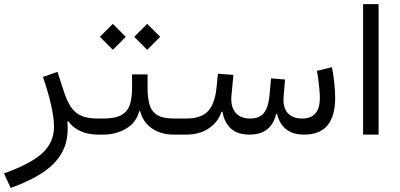

<svg xmlns="http://www.w3.org/2000/svg" viewBox="-112 -666 1981 950"><path d="M100.6 -285.2 172.4 -310.5 203.6 -214.4Q219.7 -165 240 -135.3Q260.3 -105.5 291.5 -92.5Q322.8 -79.6 372.6 -79.6H373.5V0H372.6Q324.2 0 285.9 -17.3Q247.6 -34.7 226.1 -65.9L221.2 -64.5Q229 17.1 200.7 76.9Q172.4 136.7 107.7 181.9Q43 227.1 -59.1 264.2L-92.3 191.9Q40.5 144.5 97.9 91.3Q155.3 38.1 155.3 -38.6Q155.3 -82 140.9 -146Q126.5 -210 100.6 -285.2Z M618.2 -231.9Q618.2 -182.1 627.9 -148.2Q637.7 -114.3 666 -96.9Q694.3 -79.6 749 -79.6H784.7V0H747.1Q685.1 0 640.6 -30Q596.2 -60.1 581.5 -115.7H576.7Q562.5 -59.6 512.2 -29.8Q461.9 0 398.4 0H373.5Q359.4 0 359.4 -40Q359.4 -79.6 373.5 -79.6H398.4Q458.5 -79.6 489.3 -97.2Q520 -114.7 530.8 -148.7Q541.5 -182.6 541.5 -231.9V-297.9H618.2ZM382.3 -483.9 446.3 -547.9 510.3 -483.9 446.3 -419.4ZM552.2 -483.9 616.2 -547.9 680.7 -483.9 616.2 -419.4Z M1126.5 -79.6Q1171.4 -79.6 1193.4 -106.4Q1215.3 -133.3 1221.2 -190.9L1229 -278.3L1298.3 -272.5L1291.5 -189.9Q1286.6 -134.3 1311.3 -106.9Q1335.9 -79.6 1383.3 -79.6Q1470.7 -79.6 1470.7 -181.6Q1470.7 -197.3 1468.5 -221.7Q1466.3 -246.1 1463.1 -271.5Q1460 -296.9 1456.1 -315.4L1530.3 -333.5Q1537.1 -301.8 1541.7 -258.8Q1546.4 -215.8 1546.4 -182.6Q1546.4 0 1394 0Q1335.9 0 1302.7 -27.3Q1269.5 -54.7 1259.3 -101.6H1254.4Q1229.5 0 1122.6 0Q1064 0 1031 -29.5Q998 -59.1 988.8 -113.3H983.9Q967.8 -62.5 921.6 -31.2Q875.5 0 809.6 0H784.7Q770.5 0 770.5 -40.5Q770.5 -79.6 784.7 -79.6H809.6Q881.8 -79.6 916 -114.7Q950.2 -149.9 959 -228.5L966.3 -301.3L1043 -295.4L1033.7 -198.7Q1027.3 -142.1 1051.5 -110.8Q1075.7 -79.6 1126.5 -79.6Z M1761.2 0H1684.6V-645.5H1761.2Z"/></svg>

Font: Estedad-FD Regular
Style: FD-Regular
Weight: 400
Designer: Amin Abedi
Version: Version 7.3